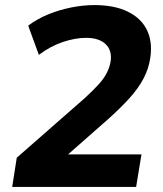

<svg xmlns="http://www.w3.org/2000/svg" viewBox="-20 -736 640 756"><path d="M28 0 46 -115 313 -349Q348 -381 369.5 -405Q391 -429 402 -452Q413 -475 416 -497Q421 -539 395 -563Q369 -587 319 -587Q277 -587 228.5 -571Q180 -555 133 -520L91 -635Q127 -662 170 -679.5Q213 -697 260 -706.5Q307 -716 352 -716Q430 -716 482.5 -690.5Q535 -665 558 -619Q581 -573 572 -510Q566 -466 545 -426.5Q524 -387 489 -348.5Q454 -310 407 -268L248 -128H247H537L516 0Z"/></svg>

Font: Nunito Sans 7pt ExtraBold
Style: Italic
Weight: 800
Italic angle: -9°
Designer: Vernon Adams
Foundry: Vernon Adams
Version: Version 3.101;gftools[0.9.27]